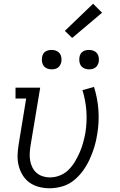

<svg xmlns="http://www.w3.org/2000/svg" viewBox="-20 -999 640 1027"><path d="M246 8Q217 8 189 1Q161 -6 138.5 -22Q116 -38 101.5 -61.5Q87 -85 80 -112.5Q73 -140 74 -169.5Q75 -199 80 -228L120 -472H63V-530H195L143 -218Q140 -198 139 -178Q138 -158 141.5 -139Q145 -120 153.5 -103Q162 -86 176 -74Q190 -62 208.5 -56Q227 -50 247 -50Q274 -50 300.5 -60.5Q327 -71 347 -91Q367 -111 381.5 -135.5Q396 -160 407 -185.5Q418 -211 425 -237Q432 -263 437 -290Q446 -349 442 -405.5Q438 -462 421 -517L483 -534Q502 -473 506.5 -409.5Q511 -346 500 -281Q495 -247 485 -214Q475 -181 460.5 -149Q446 -117 425 -87.5Q404 -58 376 -35Q348 -12 313.5 -2Q279 8 246 8ZM456 -628Q444 -628 432.5 -632.5Q421 -637 414 -646Q407 -655 405 -667.5Q403 -680 405 -693Q406 -701 410.5 -709.5Q415 -718 422.5 -723Q430 -728 439 -730Q448 -732 456 -732Q469 -732 480.5 -727.5Q492 -723 499 -714Q506 -705 508 -692.5Q510 -680 508 -667Q506 -659 501.5 -650.5Q497 -642 489.5 -637Q482 -632 473.5 -630Q465 -628 456 -628ZM256 -628Q244 -628 232.5 -632.5Q221 -637 214 -646Q207 -655 205 -667.5Q203 -680 205 -693Q206 -701 210.5 -709.5Q215 -718 222.5 -723Q230 -728 239 -730Q248 -732 256 -732Q269 -732 280.5 -727.5Q292 -723 299 -714Q306 -705 308 -692.5Q310 -680 308 -667Q306 -659 301.5 -650.5Q297 -642 289.5 -637Q282 -632 273.5 -630Q265 -628 256 -628ZM366 -796 327 -834 478 -979 526 -931Z"/></svg>

Font: Iosevka Slab LtExObl
Style: Regular
Weight: 300
Width: 7
Italic angle: -9°
Monospace: yes
Designer: Belleve Invis
Foundry: Belleve Invis
Version: Version 11.1.0; ttfautohint (v1.8.3)